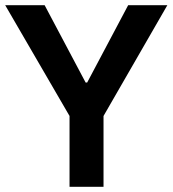

<svg xmlns="http://www.w3.org/2000/svg" viewBox="-21 -720 665 740"><path d="M247 0H378V-273L624 -700H473L315 -402H309L151 -700H-1L247 -273Z"/></svg>

Font: Fixel Display SemiBold
Style: Regular
Weight: 600
Designer: AlfaBravo + MacPaw
Foundry: Kyrylo Tkachov, Marchela Mozhyna, Serhii Makarenko, Maria Weinstein, Zakhar Kryvoshyya
Version: Version 1.211